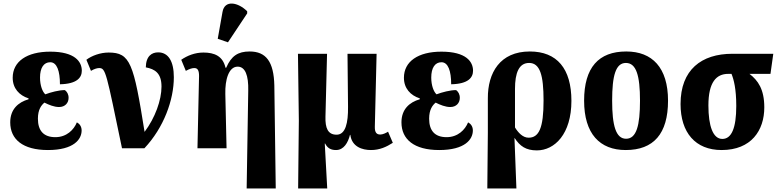

<svg xmlns="http://www.w3.org/2000/svg" viewBox="-20 -841 4417 1089"><path d="M252 10C399 10 443 -51 443 -101C443 -124 431 -139 416 -147C399 -105 358 -63 294 -63C228 -63 195 -99 195 -168C195 -220 215 -245 232 -259C258 -246 287 -234 315 -234C349 -234 369 -257 369 -286C369 -307 360 -321 348 -330C314 -330 269 -318 237 -306C221 -320 207 -356 207 -401C207 -456 228 -488 265 -488C303 -488 320 -438 320 -363C417 -365 444 -401 444 -440C444 -491 405 -548 265 -548C132 -548 52 -492 52 -400C52 -340 89 -300 142 -283V-278C83 -261 38 -221 38 -147C38 -51 109 10 252 10Z M672 0H799C909 -117 966 -274 966 -403C966 -493 935 -544 877 -544C842 -544 808 -524 807 -459C859 -449 896 -426 896 -350C896 -273 860 -173 800 -93C738 -483 719 -543 596 -543C549 -543 500 -525 470 -502L496 -439C512 -449 530 -455 542 -455C580 -455 582 -432 672 0Z M1273 -601 1382 -765V-777C1331 -828 1254 -844 1242 -773L1215 -621ZM1379 228H1544L1536 -356C1533 -491 1489 -549 1396 -549C1330 -549 1292 -524 1263 -457H1259C1244 -523 1196 -543 1134 -543C1086 -543 1043 -526 1008 -502L1034 -439C1054 -450 1069 -455 1082 -455C1101 -455 1109 -442 1109 -410L1100 0H1265L1258 -308C1256 -388 1277 -463 1328 -463C1371 -463 1390 -413 1388 -327Z M1671 228H1836L1822 -27H1824C1838 0 1857 10 1886 10C1930 10 1954 -32 1965 -76H1967C1976 -8 2035 10 2084 10C2134 10 2172 -8 2208 -31L2181 -94C2168 -86 2151 -78 2137 -78C2119 -78 2105 -86 2106 -122L2116 -536H1951L1954 -235C1955 -144 1940 -77 1889 -77C1840 -77 1824 -114 1826 -180L1835 -536H1670L1675 -157Z M2471 10C2618 10 2662 -51 2662 -101C2662 -124 2650 -139 2635 -147C2618 -105 2577 -63 2513 -63C2447 -63 2414 -99 2414 -168C2414 -220 2434 -245 2451 -259C2477 -246 2506 -234 2534 -234C2568 -234 2588 -257 2588 -286C2588 -307 2579 -321 2567 -330C2533 -330 2488 -318 2456 -306C2440 -320 2426 -356 2426 -401C2426 -456 2447 -488 2484 -488C2522 -488 2539 -438 2539 -363C2636 -365 2663 -401 2663 -440C2663 -491 2624 -548 2484 -548C2351 -548 2271 -492 2271 -400C2271 -340 2308 -300 2361 -283V-278C2302 -261 2257 -221 2257 -147C2257 -51 2328 10 2471 10Z M2744 228H2909L2898 -58H2899C2929 -12 2963 12 3025 12C3126 12 3221 -81 3221 -269C3221 -452 3139 -549 2985 -549C2816 -549 2746 -428 2747 -283V-89ZM2978 -60C2945 -60 2919 -89 2901 -118V-337C2901 -427 2923 -484 2981 -484C3043 -484 3063 -414 3063 -271C3063 -115 3037 -60 2978 -60Z M3529 10C3687 10 3769 -82 3769 -270C3769 -458 3679 -549 3532 -549C3375 -549 3293 -458 3293 -270C3293 -82 3382 10 3529 10ZM3531 -54C3473 -54 3452 -129 3452 -270C3452 -412 3472 -484 3530 -484C3589 -484 3610 -412 3610 -270C3610 -129 3590 -54 3531 -54Z M4073 10C4241 10 4315 -101 4315 -232C4315 -335 4279 -385 4231 -422H4350L4366 -536H4134C3958 -536 3840 -445 3840 -251C3840 -89 3924 10 4073 10ZM4077 -53C4024 -53 3998 -126 3998 -243C3998 -375 4043 -422 4110 -422H4129C4142 -390 4156 -337 4156 -240C4156 -114 4129 -53 4077 -53Z"/></svg>

Font: Noto Serif Condensed ExtraBold
Style: Regular
Weight: 800
Width: 3
Designer: Monotype Design Team
Foundry: Monotype Imaging Inc.
Version: Version 2.013